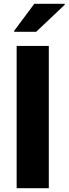

<svg xmlns="http://www.w3.org/2000/svg" viewBox="-20 -983 358 1003"><path d="M67 0V-743H235V0ZM54 -817V-822L159 -963H318V-958L169 -817Z"/></svg>

Font: Saira SemiExpanded
Style: Bold
Weight: 700
Width: 6
Designer: Hector Gatti with collaboration of the Omnibus-Type team
Foundry: Omnibus-Type
Version: Version 1.101